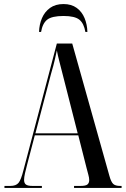

<svg xmlns="http://www.w3.org/2000/svg" viewBox="-20 -929 621 949"><path d="M2 0V-10H31Q59 -10 71.5 -25Q84 -40 96 -88L261 -714H337L521 -59Q529 -30 539.5 -20Q550 -10 574 -10H581V0H346V-10H378Q404 -10 412.5 -17.5Q421 -25 421 -39Q421 -50 416.5 -66Q412 -82 408 -98L367 -260H152L114 -115Q108 -93 103.5 -72.5Q99 -52 99 -40Q99 -24 108 -17Q117 -10 141 -10H187V0ZM155 -270H364L297 -533Q281 -596 273 -627Q265 -658 261 -680Q256 -656 252 -638.5Q248 -621 243.5 -604Q239 -587 232 -563ZM173 -771Q174 -808 187.5 -839.5Q201 -871 227.5 -890Q254 -909 294 -909Q333 -909 359 -890Q385 -871 398 -839.5Q411 -808 412 -771H402Q395 -813 372.5 -831.5Q350 -850 294 -850Q236 -850 213 -831.5Q190 -813 183 -771Z"/></svg>

Font: Noto Serif Display ExtraCondensed Medium
Style: Regular
Weight: 500
Width: 2
Designer: Monotype Design Team
Foundry: Monotype Imaging Inc.
Version: Version 2.009